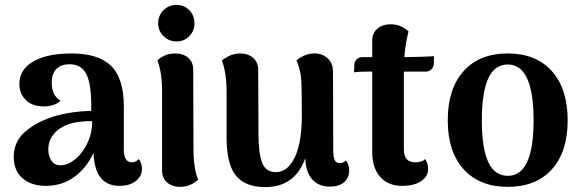

<svg xmlns="http://www.w3.org/2000/svg" viewBox="-20 -748 2371 783"><path d="M559 -59Q559 -30 534 -10Q509 10 467 10Q419 10 392 -21.5Q365 -53 361 -124Q333 -63 283 -26.5Q233 10 167 10Q108 10 72 -21Q36 -52 36 -108Q36 -172 85 -213Q134 -254 209 -276Q274 -294 352 -296V-321Q352 -406 332 -446Q312 -486 263 -486Q231 -486 211 -467.5Q191 -449 191 -411Q191 -358 227 -337Q216 -326 197.5 -320Q179 -314 158 -314Q112 -314 85.5 -340Q59 -366 59 -406Q59 -465 116 -497.5Q173 -530 271 -530Q382 -530 433.5 -479Q485 -428 485 -313V-139Q485 -86 518 -86Q525 -86 533 -89.5Q541 -93 546 -100Q559 -81 559 -59ZM356 -254Q277 -254 238 -232Q210 -218 193.5 -194Q177 -170 177 -139Q177 -112 189.5 -93Q202 -74 227 -74Q256 -74 286 -98Q316 -122 336 -163.5Q356 -205 356 -254Z M625 -653Q625 -685 647 -706.5Q669 -728 700 -728Q731 -728 752 -706.5Q773 -685 773 -653Q773 -622 752 -600.5Q731 -579 700 -579Q669 -579 647 -600.5Q625 -622 625 -653ZM788 -15Q756 14 713 14Q682 14 661.5 -4Q641 -22 641 -53V-375Q641 -451 622 -502Q653 -530 694 -530Q727 -530 747.5 -512.5Q768 -495 768 -463L769 -141Q769 -62 788 -15Z M1404 -54Q1404 -23 1383.5 -5Q1363 13 1325 13Q1280 13 1253.5 -16Q1227 -45 1225 -103Q1183 15 1062 15Q980 15 942 -32Q904 -79 904 -188V-374Q904 -450 885 -501Q920 -530 959 -530Q992 -530 1012.5 -512Q1033 -494 1033 -462L1034 -208Q1034 -122 1049 -84Q1064 -46 1105 -46Q1153 -46 1182 -106Q1211 -166 1211 -280Q1211 -390 1208 -427.5Q1205 -465 1189 -502Q1200 -512 1219.5 -521Q1239 -530 1263 -530Q1295 -530 1316.5 -510Q1338 -490 1338 -456L1339 -135Q1339 -107 1345 -95Q1351 -83 1365 -83Q1382 -83 1391 -94Q1404 -75 1404 -54Z M1750 -519 1749 -488Q1748 -473 1739 -464.5Q1730 -456 1716 -456H1627V-426V-139Q1627 -86 1673 -86Q1685 -86 1697.5 -89.5Q1710 -93 1713 -100Q1726 -83 1726 -59Q1726 -28 1697 -9Q1668 10 1620 10Q1562 10 1530 -27Q1498 -64 1498 -128V-456H1484Q1443 -456 1424 -453L1425 -484Q1426 -499 1435.5 -507Q1445 -515 1459 -515H1498V-582Q1498 -613 1519 -631Q1540 -649 1573 -649Q1597 -649 1616 -640Q1635 -631 1646 -620Q1633 -569 1629 -515H1632Q1653 -515 1698.5 -516.5Q1744 -518 1750 -519Z M1806 -257Q1806 -386 1870.5 -458Q1935 -530 2051 -530Q2166 -530 2230.5 -458Q2295 -386 2295 -257Q2295 -129 2230.5 -57.5Q2166 14 2051 14Q1936 14 1871 -57.5Q1806 -129 1806 -257ZM2156 -257Q2156 -485 2051 -485Q1997 -485 1971 -428Q1945 -371 1945 -257Q1945 -144 1971 -87.5Q1997 -31 2051 -31Q2156 -31 2156 -257Z"/></svg>

Font: Arima Madurai Black
Style: Regular
Weight: 900
Designer: Joana Correia and Natanael Gama
Foundry: NDISCOVER
Version: Version 1.020